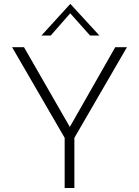

<svg xmlns="http://www.w3.org/2000/svg" viewBox="-20 -948 701 968"><path d="M334 -881 434 -769H481L335 -928H334L189 -769H236ZM561 -710 332 -308 101 -710H41L306 -253V0H355V-253L620 -710Z"/></svg>

Font: Sulaf Light
Style: Regular
Weight: 300
Designer: Bandar Raffah (Arabic) and Santiago Orozco (Latin)
Foundry: Caramella and Typemade
Version: Version 1.005;PS 001.005;hotconv 1.0.88;makeotf.lib2.5.64775